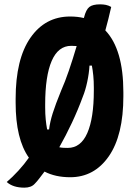

<svg xmlns="http://www.w3.org/2000/svg" viewBox="-20 -796 640 884"><path d="M303 -720Q337 -720 366 -713L367 -716Q376 -752 391.5 -764Q407 -776 441 -776Q455 -776 467.5 -773.5Q480 -771 492 -764Q486 -736 479 -709Q472 -682 465 -656Q548 -569 548 -371V-353Q548 -173 481 -76.5Q414 20 303 20Q235 20 185 -6Q172 11 161 25.5Q150 40 140 50Q124 68 92 68Q40 68 11 42Q37 20 64.5 -10Q92 -40 113 -70Q52 -156 52 -323V-341Q52 -524 120 -622Q188 -720 303 -720ZM188 -301Q188 -271 190.5 -246Q193 -221 197 -200H206Q210 -234 222.5 -274Q235 -314 262 -380Q279 -418 297 -470.5Q315 -523 333 -584Q323 -585 308 -585Q248 -585 218 -515.5Q188 -446 188 -315ZM361 -350Q339 -290 311 -230.5Q283 -171 253 -118Q262 -116 271.5 -115.5Q281 -115 292 -115Q352 -115 382 -183.5Q412 -252 412 -379V-393Q412 -423 409.5 -448Q407 -473 403 -494H392Q390 -458 381.5 -418.5Q373 -379 361 -350Z"/></svg>

Font: Recursive Mn Csl St
Style: Bold
Weight: 700
Monospace: yes
Version: Version 1.079;hotconv 1.0.112;makeotfexe 2.5.65598; ttfautoh